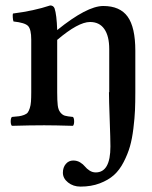

<svg xmlns="http://www.w3.org/2000/svg" viewBox="-20 -462 561 708"><path d="M479 -122.1Q479 -84.5 477.8 -55.7Q476.6 -26.9 471.9 11.5Q467.3 49.8 459.2 77.9Q451.2 106 436 135.5Q420.9 165 400.1 183.6Q379.4 202.1 347.9 214.1Q316.4 226.1 276.9 226.1Q250 226.1 231 210.9Q211.9 195.8 211.9 174.8Q211.9 155.3 222.7 142.6Q233.4 129.9 250 129.9Q264.2 129.9 275.4 136.7Q286.6 143.6 293.2 151.9Q299.8 160.2 310.3 167Q320.8 173.8 333 173.8Q387.2 173.8 387.2 78.1Q387.2 53.2 384.5 -20.8Q381.8 -94.7 381.8 -122.1H382.8V-280.8Q382.8 -329.1 364.7 -355Q346.7 -380.9 312 -380.9Q268.6 -380.9 190.9 -314.9V-122.1Q190.9 -90.3 192.9 -73.7Q194.8 -57.1 202.4 -47.6Q210 -38.1 219.2 -35.4Q228.5 -32.7 249 -30.8Q253.4 -26.4 253.4 -14.4Q253.4 -2.4 249 2Q180.7 0 143.1 0Q92.3 0 23.9 2Q19.5 -2.4 19.5 -14.4Q19.5 -26.4 23.9 -30.8Q41 -32.2 50.3 -33.4Q59.6 -34.7 69.1 -38.3Q78.6 -42 82.5 -47.4Q86.4 -52.7 89.8 -63.2Q93.3 -73.7 94.2 -87.2Q95.2 -100.6 95.2 -122.1V-315.9Q95.2 -354 83.5 -366.2Q71.8 -378.4 29.8 -382.8Q27.8 -387.7 27.1 -398.2Q26.4 -408.7 27.8 -412.1Q105 -421.9 165 -441.9Q176.8 -441.9 181.2 -431.2Q189 -408.2 190.9 -351.1Q300.8 -439.9 360.8 -439.9Q422.4 -439.9 450.7 -400.6Q479 -361.3 479 -274.9Z"/></svg>

Font: Common Serif Medium
Style: Regular
Weight: 500
Designer: Philipp H. Poll, Khaled Hosny
Foundry: Stefan Peev, Context Ltd.
Version: Version 1.026